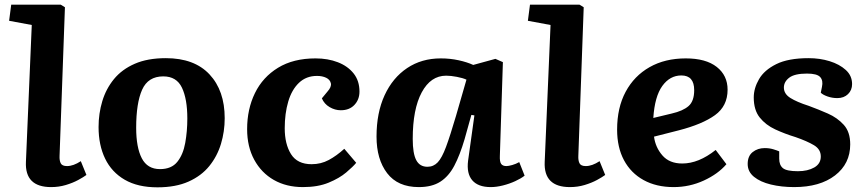

<svg xmlns="http://www.w3.org/2000/svg" viewBox="-20 -787 3711 822"><path d="M116 -680 19 -698 28 -767H240L258 -756L235 -120Q234 -100 240 -88Q246 -76 267 -76Q294 -76 326 -97L350 -38Q338 -29 315 -16.5Q292 -4 262 5Q232 14 199 14Q86 14 91 -94Z M654 15Q570 15 514 -17.5Q458 -50 430 -108Q402 -166 402 -243Q402 -301 418 -354Q434 -407 468 -448.5Q502 -490 557 -514Q612 -538 690 -538Q812 -538 877 -468.5Q942 -399 942 -281Q942 -224 926 -171Q910 -118 876 -76Q842 -34 787 -9.5Q732 15 654 15ZM665 -63Q714 -63 739 -94Q764 -125 773 -175Q782 -225 782 -280Q782 -363 759 -411.5Q736 -460 679 -460Q614 -460 588.5 -403Q563 -346 563 -240Q563 -156 587 -109.5Q611 -63 665 -63Z M1331 -537Q1384 -537 1426.5 -520.5Q1469 -504 1494 -472.5Q1519 -441 1519 -395Q1519 -361 1497.5 -338Q1476 -315 1439 -315Q1414 -315 1391 -328.5Q1368 -342 1358 -366L1382 -395Q1400 -415 1396.5 -430.5Q1393 -446 1376.5 -454Q1360 -462 1337 -462Q1291 -462 1260 -432.5Q1229 -403 1214 -352Q1199 -301 1199 -238Q1199 -170 1226 -127Q1253 -84 1314 -84Q1354 -84 1387.5 -102Q1421 -120 1454 -150L1505 -90Q1491 -73 1462 -48.5Q1433 -24 1387 -5Q1341 14 1277 14Q1206 14 1152.5 -16.5Q1099 -47 1068.5 -103Q1038 -159 1038 -234Q1038 -320 1071.5 -388.5Q1105 -457 1170.5 -497Q1236 -537 1331 -537Z M2120 -119Q2119 -95 2125.5 -85.5Q2132 -76 2148 -76Q2157 -76 2173 -80.5Q2189 -85 2203 -93L2226 -35Q2211 -23 2186 -11.5Q2161 0 2133 7Q2105 14 2081 14Q2027 14 2002 -15Q1977 -44 1984 -99L2011 -293L1998 -295L1969 -191Q1949 -123 1925 -77.5Q1901 -32 1865 -9Q1829 14 1773 14Q1683 14 1637.5 -45.5Q1592 -105 1592 -202Q1592 -304 1626.5 -379Q1661 -454 1723 -495.5Q1785 -537 1867 -537Q1907 -537 1943.5 -529Q1980 -521 2006 -509L2101 -535L2133 -521ZM1810 -73Q1836 -73 1854 -92Q1872 -111 1889.5 -158Q1907 -205 1932 -290L1977 -446Q1962 -453 1936 -458Q1910 -463 1890 -463Q1824 -463 1785.5 -391.5Q1747 -320 1747 -192Q1747 -130 1762 -101.5Q1777 -73 1810 -73Z M2337 -680 2240 -698 2249 -767H2461L2479 -756L2456 -120Q2455 -100 2461 -88Q2467 -76 2488 -76Q2515 -76 2547 -97L2571 -38Q2559 -29 2536 -16.5Q2513 -4 2483 5Q2453 14 2420 14Q2307 14 2312 -94Z M2916 -537Q3002 -537 3048.5 -500.5Q3095 -464 3095 -403Q3095 -333 3041 -294Q2987 -255 2886 -229L2780 -202Q2786 -156 2816 -121.5Q2846 -87 2901 -87Q2971 -87 3044 -145L3090 -84Q3054 -42 2993 -14Q2932 14 2864 14Q2790 14 2735.5 -16Q2681 -46 2651.5 -101Q2622 -156 2622 -232Q2622 -326 2658.5 -394Q2695 -462 2761 -499.5Q2827 -537 2916 -537ZM2952 -401Q2952 -464 2897 -464Q2848 -464 2815.5 -419Q2783 -374 2777 -282L2856 -301Q2904 -312 2928 -333Q2952 -354 2952 -401Z M3396 -54Q3438 -54 3466 -70Q3494 -86 3494 -117Q3494 -148 3464.5 -165.5Q3435 -183 3386 -200Q3340 -214 3299 -233Q3258 -252 3232.5 -284Q3207 -316 3207 -370Q3207 -409 3229.5 -448Q3252 -487 3303.5 -512.5Q3355 -538 3442 -538Q3490 -538 3532 -525Q3574 -512 3601 -487.5Q3628 -463 3628 -427Q3628 -401 3610.5 -384Q3593 -367 3565 -367Q3543 -367 3523 -374Q3503 -381 3494 -390L3499 -415Q3505 -442 3491.5 -457Q3478 -472 3435 -472Q3382 -472 3359 -454.5Q3336 -437 3336 -412Q3336 -385 3364 -367.5Q3392 -350 3442 -334Q3483 -319 3524 -301Q3565 -283 3592.5 -252.5Q3620 -222 3620 -169Q3620 -86 3555 -36Q3490 14 3380 14Q3326 14 3280.5 3Q3235 -8 3208 -30Q3181 -52 3181 -85Q3181 -119 3202.5 -136Q3224 -153 3254 -153Q3274 -153 3290.5 -148Q3307 -143 3316 -139V-108Q3316 -80 3332 -67Q3348 -54 3396 -54Z"/></svg>

Font: Literata 7pt
Style: Bold Italic
Weight: 700
Italic angle: -2°
Designer: Latin by Veronika Burian and Jose Scaglione. Greek by Irene Vlachou. Cyrillic by Vera Evstafieva
Foundry: TypeTogether
Version: Version 3.002